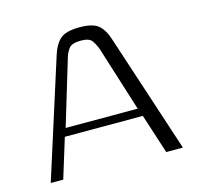

<svg xmlns="http://www.w3.org/2000/svg" viewBox="-76 -544 640 623"><g transform="rotate(-15 244.0 -232.0)"><path d="M21 0 147 -396Q157 -429 176 -446.5Q195 -464 242 -464Q286 -464 305 -448Q324 -432 335 -396L465 0H409L366 -133H104L63 0ZM114 -160H356L287 -379Q281 -395 272 -408Q263 -421 235 -421Q204 -421 194 -407.5Q184 -394 180 -379Z"/></g></svg>

Font: Genos Light
Style: Regular
Weight: 300
Designer: Robert E. Leuschke
Foundry: Robert E. Leuschke
Version: Version 1.010